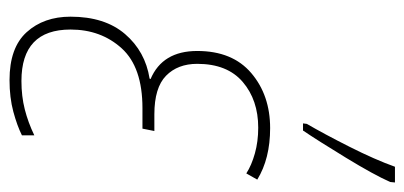

<svg xmlns="http://www.w3.org/2000/svg" viewBox="-243 -596 849 403"><g transform="rotate(90 181.5 -394.5)"><path d="M148 10Q185 10 214.5 2Q244 -6 264 -16V-42Q237 -29 209.5 -22Q182 -15 150 -15Q42 -15 42 -118Q42 -182 81.5 -225.5Q121 -269 207 -269H250L255 -294H220Q164 -294 139 -318.5Q114 -343 114 -384Q114 -447 152 -479.5Q190 -512 248 -512Q277 -512 302 -505Q327 -498 344 -487L357 -510Q313 -537 249 -537Q180 -537 133.5 -497.5Q87 -458 87 -384Q87 -311 146 -286L145 -284Q88 -275 51.5 -232.5Q15 -190 15 -118Q15 -62 47.5 -26Q80 10 148 10ZM239 -606H254Q275 -637 311 -696Q347 -755 362 -789L363 -799H330Q315 -757 288 -703.5Q261 -650 240 -614Z"/></g></svg>

Font: Noto Sans UI SemiCondensed Thin
Style: Italic
Weight: 250
Width: 4
Italic angle: -12°
Designer: Monotype Design Team
Foundry: Monotype Imaging Inc.
Version: Version 1.901